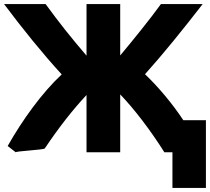

<svg xmlns="http://www.w3.org/2000/svg" viewBox="-42 -734 1041 952"><path d="M36 21 -4 -10C69 -139 166 -274 264 -365C171 -466 67 -595 -22 -714H184C255 -617 305 -554 387 -458V-714H554V-459C620 -538 702 -639 756 -714H963C867 -590 767 -466 677 -366C745 -301 812 -221 867 -138H979V198H813V21H773C703 -90 624 -193 554 -266V21H387V-263C318 -189 252 -105 180 2C175 9 39 15 36 21Z"/></svg>

Font: Repo ExtraBold
Style: Bold
Weight: 700
Designer: Stefan Peev
Foundry: Context Ltd
Version: Version 1.502